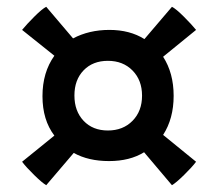

<svg xmlns="http://www.w3.org/2000/svg" viewBox="-20 -567 642 565"><path d="M199 -286Q199 -240 226 -211.5Q253 -183 297.5 -183Q342 -183 370 -211.5Q398 -240 398 -285.5Q398 -331 370 -359.5Q342 -388 297.5 -388Q253 -388 226 -360Q199 -332 199 -286ZM460 -170 557 -91Q545 -75 521.5 -52Q498 -29 486 -22L404 -119Q362 -93 301 -93Q240 -93 197 -117L116 -22Q104 -29 80.5 -52Q57 -75 45 -91L140 -168Q105 -214 105 -284Q105 -354 140 -403L45 -479Q58 -495 81 -518Q104 -541 116 -547L195 -454Q242 -479 302 -479Q362 -479 405 -452L486 -547Q498 -541 521 -518Q544 -495 557 -479L460 -400Q491 -352 491 -285Q491 -218 460 -170Z"/></svg>

Font: Karma
Style: Bold
Weight: 700
Designer: Joana Correia
Foundry: Indian Type Foundry
Version: Version 1.202;PS 1.0;hotconv 1.0.78;makeotf.lib2.5.61930; tt